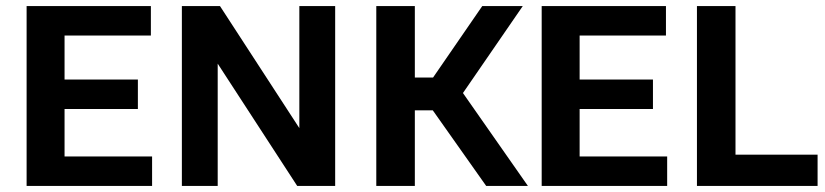

<svg xmlns="http://www.w3.org/2000/svg" viewBox="-20 -615 2728 635"><path d="M68 0V-595H479V-497.5H193.5V-97.5H483V0ZM151.5 -254.5V-352H436V-254.5Z M581.5 0V-595H707.5L991 -159H970V-595H1088.5V0H963L679.5 -436H700V0Z M1588 0 1374 -303 1575 -595H1709L1498.5 -289L1500.5 -322.5L1726 0ZM1224.5 0V-595H1352V0ZM1334 -250V-358.5H1423V-250Z M1771.5 0V-595H2182.5V-497.5H1897V-97.5H2186.5V0ZM1855 -254.5V-352H2139.5V-254.5Z M2285 0V-595H2412.5V-103.5H2684V0Z"/></svg>

Font: Encode Sans SC SemiCondensed SemiBold
Style: Regular
Weight: 600
Width: 4
Designer: Multiple Designers
Foundry: Impallari Type
Version: Version 3.002